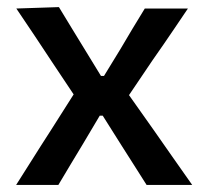

<svg xmlns="http://www.w3.org/2000/svg" viewBox="-20 -521 585 541"><path d="M25.5 0Q47 -34 63 -59.2Q79 -84.5 93.2 -107Q107.5 -129.5 124 -155L187.5 -255L125.5 -348Q100.5 -386 79 -418.2Q57.5 -450.5 26 -497L146 -501Q166.5 -467.5 183 -440.2Q199.5 -413 218 -383L264.5 -307H273L319.5 -383Q337 -413 352.8 -439.2Q368.5 -465.5 388 -497H509.5Q487.5 -464.5 471.8 -441.2Q456 -418 441.8 -397.2Q427.5 -376.5 410 -351.5L343.5 -253L413.5 -154Q439 -117.5 463 -83.2Q487 -49 521.5 0H393Q373.5 -30.5 357.8 -55.5Q342 -80.5 322.5 -111L269.5 -195H261L213.5 -115Q194.5 -83.5 179 -57.8Q163.5 -32 144.5 0Z"/></svg>

Font: Commissioner Medium
Style: Regular
Weight: 500
Designer: Kostas Bartsokas
Foundry: Kostas Bartsokas
Version: Version 1.000; ttfautohint (v1.8.3)